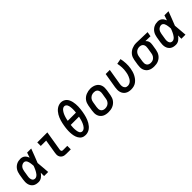

<svg xmlns="http://www.w3.org/2000/svg" viewBox="320 -2149 3560 3560"><g transform="rotate(-45 2100.0 -369.0)"><path d="M221 8Q191 8 162 1.5Q133 -5 110 -21Q87 -37 71.5 -61Q56 -85 49.5 -113Q43 -141 43.5 -171.5Q44 -202 49 -232L67 -342Q72 -368 80 -393Q88 -418 102.5 -441.5Q117 -465 137.5 -484Q158 -503 182.5 -515.5Q207 -528 233 -533Q259 -538 285 -538Q309 -538 332 -530.5Q355 -523 372.5 -507.5Q390 -492 402 -472Q414 -452 422 -431Q430 -456 438.5 -480.5Q447 -505 455 -530H562Q536 -462 510 -393Q484 -324 456 -256Q463 -192 467 -128Q471 -64 477 0H370Q370 -22 369.5 -43.5Q369 -65 370 -87Q356 -68 340 -50.5Q324 -33 305 -19.5Q286 -6 264.5 1Q243 8 221 8ZM221 -84Q241 -84 259.5 -95.5Q278 -107 291.5 -123.5Q305 -140 315.5 -158Q326 -176 335 -194.5Q344 -213 352 -232.5Q360 -252 367 -271Q366 -289 364.5 -307Q363 -325 360 -342.5Q357 -360 352.5 -377.5Q348 -395 340 -410Q332 -425 317.5 -435.5Q303 -446 285 -446Q263 -446 242 -436Q221 -426 206.5 -408.5Q192 -391 184 -369.5Q176 -348 173 -327L155 -217Q152 -202 151 -187Q150 -172 151.5 -157.5Q153 -143 157.5 -129.5Q162 -116 170.5 -105.5Q179 -95 192.5 -89.5Q206 -84 221 -84Z M952 0Q930 0 909 -3.5Q888 -7 870 -17Q852 -27 839 -42.5Q826 -58 819.5 -77.5Q813 -97 813 -119Q813 -141 817 -162L862 -438H721V-530H985L922 -147Q920 -138 920 -128.5Q920 -119 923.5 -110.5Q927 -102 935 -97Q943 -92 952 -92H1070V0Z M1455 8Q1434 8 1413.5 3.5Q1393 -1 1375 -11Q1357 -21 1343.5 -36Q1330 -51 1319.5 -68.5Q1309 -86 1302 -105Q1295 -124 1290.5 -144Q1286 -164 1283.5 -185Q1281 -206 1280 -227Q1279 -248 1279.5 -270Q1280 -292 1282 -313.5Q1284 -335 1286.5 -356.5Q1289 -378 1293 -399Q1298 -428 1304 -456Q1310 -484 1318.5 -511.5Q1327 -539 1338 -566Q1349 -593 1364.5 -619Q1380 -645 1400 -668.5Q1420 -692 1444.5 -709.5Q1469 -727 1497.5 -736.5Q1526 -746 1554 -746Q1586 -746 1615.5 -733.5Q1645 -721 1665.5 -699.5Q1686 -678 1698.5 -649.5Q1711 -621 1718 -591Q1725 -561 1727.5 -529Q1730 -497 1729.5 -464.5Q1729 -432 1725 -400Q1721 -368 1716 -335Q1711 -307 1705 -279Q1699 -251 1690.5 -223.5Q1682 -196 1671 -169Q1660 -142 1644.5 -116Q1629 -90 1609.5 -67Q1590 -44 1565 -26.5Q1540 -9 1511.5 -0.5Q1483 8 1455 8ZM1404 -414H1619Q1621 -431 1622.5 -449Q1624 -467 1624.5 -484.5Q1625 -502 1624 -519Q1623 -536 1621 -553Q1619 -570 1615 -587Q1611 -604 1602.5 -618Q1594 -632 1580 -641.5Q1566 -651 1549 -651Q1530 -651 1513.5 -641Q1497 -631 1484.5 -616.5Q1472 -602 1462.5 -586Q1453 -570 1445 -553Q1437 -536 1431 -518.5Q1425 -501 1420 -484Q1415 -467 1411 -449Q1407 -431 1404 -414ZM1459 -84Q1477 -84 1494 -93.5Q1511 -103 1524 -117.5Q1537 -132 1546.5 -148Q1556 -164 1564 -181.5Q1572 -199 1578 -216Q1584 -233 1589 -250.5Q1594 -268 1598 -286Q1602 -304 1606 -321H1390Q1388 -304 1386.5 -286Q1385 -268 1384.5 -251Q1384 -234 1385 -216.5Q1386 -199 1388 -182Q1390 -165 1394 -148.5Q1398 -132 1405.5 -117.5Q1413 -103 1427 -93.5Q1441 -84 1459 -84Z M2054 8Q2023 8 1992 2Q1961 -4 1935 -18.5Q1909 -33 1890 -56Q1871 -79 1861.5 -108Q1852 -137 1852 -168.5Q1852 -200 1857 -232L1875 -342Q1880 -370 1890 -397Q1900 -424 1917.5 -448Q1935 -472 1959 -490Q1983 -508 2010.5 -519Q2038 -530 2065.5 -535.5Q2093 -541 2121 -541Q2153 -541 2183.5 -533.5Q2214 -526 2240 -511.5Q2266 -497 2285 -474Q2304 -451 2313.5 -422Q2323 -393 2323 -361.5Q2323 -330 2318 -298L2300 -188Q2295 -160 2285 -133Q2275 -106 2257.5 -82.5Q2240 -59 2216 -40.5Q2192 -22 2165 -11Q2138 0 2110 4Q2082 8 2054 8ZM2056 -84Q2073 -84 2089 -87Q2105 -90 2120.5 -97Q2136 -104 2149 -115.5Q2162 -127 2171.5 -141.5Q2181 -156 2186.5 -171.5Q2192 -187 2194 -203L2212 -313Q2215 -330 2215.5 -346.5Q2216 -363 2212.5 -378.5Q2209 -394 2200.5 -407.5Q2192 -421 2179 -430Q2166 -439 2150 -442.5Q2134 -446 2117 -446Q2101 -446 2085 -443Q2069 -440 2054 -432.5Q2039 -425 2026 -413.5Q2013 -402 2003.5 -388Q1994 -374 1989 -358.5Q1984 -343 1981 -327L1963 -217Q1959 -192 1960.5 -167.5Q1962 -143 1974.5 -123Q1987 -103 2009 -93.5Q2031 -84 2056 -84Z M2649 8Q2619 8 2589.5 1.5Q2560 -5 2535 -20.5Q2510 -36 2493 -59.5Q2476 -83 2468 -111Q2460 -139 2460 -170Q2460 -201 2465 -232L2515 -530H2623L2571 -217Q2568 -201 2567.5 -185.5Q2567 -170 2569.5 -155Q2572 -140 2578.5 -126.5Q2585 -113 2595.5 -103Q2606 -93 2621 -88.5Q2636 -84 2651 -84Q2674 -84 2696 -93.5Q2718 -103 2735 -120Q2752 -137 2764 -158Q2776 -179 2784.5 -200.5Q2793 -222 2799 -244Q2805 -266 2808 -289Q2818 -346 2815.5 -401.5Q2813 -457 2801 -512L2905 -532Q2919 -469 2922 -404.5Q2925 -340 2914 -274Q2908 -240 2898.5 -207Q2889 -174 2873 -142Q2857 -110 2834.5 -81Q2812 -52 2782 -30.5Q2752 -9 2717.5 -0.5Q2683 8 2649 8Z M3254 8Q3222 8 3191.5 2Q3161 -4 3135 -18.5Q3109 -33 3090 -56.5Q3071 -80 3061.5 -108.5Q3052 -137 3052 -168.5Q3052 -200 3057 -232L3075 -342Q3080 -369 3090 -395.5Q3100 -422 3117.5 -445Q3135 -468 3158.5 -486Q3182 -504 3208 -515Q3234 -526 3261.5 -532Q3289 -538 3316 -538Q3320 -538 3324.5 -538Q3329 -538 3333 -538L3614 -530L3598 -438L3468 -441Q3482 -429 3492.5 -413Q3503 -397 3508.5 -378.5Q3514 -360 3513.5 -339Q3513 -318 3510 -298L3492 -188Q3487 -161 3477.5 -134.5Q3468 -108 3451.5 -84Q3435 -60 3412 -41.5Q3389 -23 3362.5 -11.5Q3336 0 3308.5 4Q3281 8 3254 8ZM3255 -84Q3271 -84 3287 -87Q3303 -90 3317.5 -97.5Q3332 -105 3344 -117Q3356 -129 3365 -143Q3374 -157 3379 -172.5Q3384 -188 3386 -203L3404 -313Q3408 -336 3407.5 -359.5Q3407 -383 3397 -402.5Q3387 -422 3368 -433Q3349 -444 3326 -445L3318 -446Q3315 -446 3313 -446Q3311 -446 3309 -446Q3286 -446 3263 -437Q3240 -428 3222.5 -411Q3205 -394 3195 -372Q3185 -350 3181 -327L3163 -217Q3159 -192 3160.5 -167.5Q3162 -143 3174 -123Q3186 -103 3208.5 -93.5Q3231 -84 3255 -84Z M3821 8Q3791 8 3762 1.5Q3733 -5 3710 -21Q3687 -37 3671.5 -61Q3656 -85 3649.5 -113Q3643 -141 3643.5 -171.5Q3644 -202 3649 -232L3667 -342Q3672 -368 3680 -393Q3688 -418 3702.5 -441.5Q3717 -465 3737.5 -484Q3758 -503 3782.5 -515.5Q3807 -528 3833 -533Q3859 -538 3885 -538Q3909 -538 3932 -530.5Q3955 -523 3972.5 -507.5Q3990 -492 4002 -472Q4014 -452 4022 -431Q4030 -456 4038.5 -480.5Q4047 -505 4055 -530H4162Q4136 -462 4110 -393Q4084 -324 4056 -256Q4063 -192 4067 -128Q4071 -64 4077 0H3970Q3970 -22 3969.5 -43.5Q3969 -65 3970 -87Q3956 -68 3940 -50.5Q3924 -33 3905 -19.5Q3886 -6 3864.5 1Q3843 8 3821 8ZM3821 -84Q3841 -84 3859.5 -95.5Q3878 -107 3891.5 -123.5Q3905 -140 3915.5 -158Q3926 -176 3935 -194.5Q3944 -213 3952 -232.5Q3960 -252 3967 -271Q3966 -289 3964.5 -307Q3963 -325 3960 -342.5Q3957 -360 3952.5 -377.5Q3948 -395 3940 -410Q3932 -425 3917.5 -435.5Q3903 -446 3885 -446Q3863 -446 3842 -436Q3821 -426 3806.5 -408.5Q3792 -391 3784 -369.5Q3776 -348 3773 -327L3755 -217Q3752 -202 3751 -187Q3750 -172 3751.5 -157.5Q3753 -143 3757.5 -129.5Q3762 -116 3770.5 -105.5Q3779 -95 3792.5 -89.5Q3806 -84 3821 -84Z"/></g></svg>

Font: Iosevka Curly SmBdExObl
Style: Regular
Weight: 600
Width: 7
Italic angle: -9°
Monospace: yes
Designer: Belleve Invis
Foundry: Belleve Invis
Version: Version 11.1.0; ttfautohint (v1.8.3)